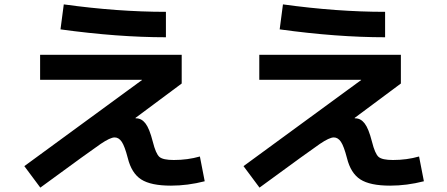

<svg xmlns="http://www.w3.org/2000/svg" viewBox="-20 -807 2040 876"><path d="M163 -557H809V-426L598 -269L599 -267H602Q626 -267 644 -243.5Q662 -220 677 -161Q691 -105 707.5 -91Q724 -77 773 -77Q836 -77 892 -93L914 20Q836 40 760 40Q668 40 624 11.5Q580 -17 563 -86Q549 -140 535.5 -160Q522 -180 503 -180Q483 -180 439.5 -150.5Q396 -121 164 49L91 -49L628 -442L627 -443H163ZM256 -673 271 -787Q517 -753 737 -753V-637Q517 -637 256 -673Z M1163 -557H1809V-426L1598 -269L1599 -267H1602Q1626 -267 1644 -243.5Q1662 -220 1677 -161Q1691 -105 1707.5 -91Q1724 -77 1773 -77Q1836 -77 1892 -93L1914 20Q1836 40 1760 40Q1668 40 1624 11.5Q1580 -17 1563 -86Q1549 -140 1535.5 -160Q1522 -180 1503 -180Q1483 -180 1439.5 -150.5Q1396 -121 1164 49L1091 -49L1628 -442L1627 -443H1163ZM1256 -673 1271 -787Q1517 -753 1737 -753V-637Q1517 -637 1256 -673Z"/></svg>

Font: Mplus 1p Bold
Style: Bold
Weight: 700
Version: Version 1.061